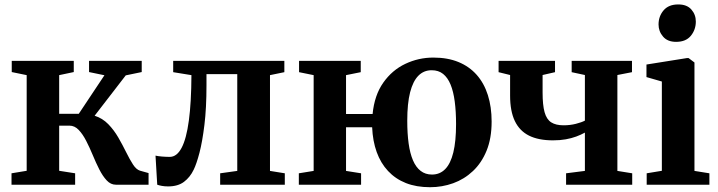

<svg xmlns="http://www.w3.org/2000/svg" viewBox="-20 -810 3150 842"><path d="M30.5 0V-50L97 -61V-480.5L31.5 -494V-543H303.5V-494L239.5 -480.5V-311H325.5L438 -480L370.5 -494V-543H601.5V-494L531.5 -479.5L395 -302.5Q429.5 -291.5 454.8 -265.5Q480 -239.5 498.8 -207Q517.5 -174.5 533 -143Q548.5 -111.5 563 -89Q577.5 -66.5 594 -61.5L631.5 -51V0H488Q465.5 0 448 -18.8Q430.5 -37.5 415.5 -67Q400.5 -96.5 386.8 -129.8Q373 -163 358 -192.2Q343 -221.5 325.2 -240.2Q307.5 -259 284.5 -259H239.5V-61L309.5 -50V0Z M717.5 7.5Q702 7.5 689.8 5.2Q677.5 3 669.5 0L662 -127.5Q672.5 -125 690.5 -123.5Q708.5 -122 724.5 -122Q755.5 -122 776.5 -161.8Q797.5 -201.5 808.2 -281.2Q819 -361 819.5 -480.5L739.5 -493.5V-543H1227V-493.5L1164 -480.5V-60.5L1229 -50V0H945.5V-50L1020.5 -60.5V-485H885.5V-436.5Q885.5 -336 876.5 -262.5Q867.5 -189 854.8 -140.2Q842 -91.5 829.5 -66Q813.5 -32.5 786.8 -12.5Q760 7.5 717.5 7.5Z M1866 11Q1806 11 1760 -7.2Q1714 -25.5 1681.8 -60Q1649.5 -94.5 1632 -143Q1614.5 -191.5 1612 -252H1497.5V-60.5L1563.5 -50V0H1290.5V-50L1355.5 -60.5V-480.5L1291.5 -493.5V-543H1562V-493.5L1497.5 -480.5V-310H1614Q1622 -392.5 1660.8 -447.5Q1699.5 -502.5 1757.5 -530Q1815.5 -557.5 1880.5 -557.5Q1943 -557.5 1990.5 -538Q2038 -518.5 2070.5 -481.8Q2103 -445 2119.5 -393Q2136 -341 2136 -277Q2136 -203.5 2114 -149.5Q2092 -95.5 2054 -59.8Q2016 -24 1967.5 -6.5Q1919 11 1866 11ZM1874.5 -44.5Q1909 -44.5 1932.5 -68.5Q1956 -92.5 1968 -141.5Q1980 -190.5 1980 -266Q1980 -321 1974.2 -364.8Q1968.5 -408.5 1956 -439Q1943.5 -469.5 1923.2 -485.8Q1903 -502 1873 -502Q1838.5 -502 1814.8 -478Q1791 -454 1778.5 -405.2Q1766 -356.5 1766 -280.5Q1766 -224.5 1772 -181Q1778 -137.5 1791 -107Q1804 -76.5 1824.8 -60.5Q1845.5 -44.5 1874.5 -44.5Z M2462.5 0V-50L2545 -60.5V-228.5Q2528 -219 2507 -211.2Q2486 -203.5 2461 -199Q2436 -194.5 2405 -194.5Q2341.5 -194.5 2300 -215.2Q2258.5 -236 2237.8 -279.2Q2217 -322.5 2217 -390.5V-481L2166.5 -493.5V-543H2414V-493.5L2359.5 -481V-404Q2359.5 -349.5 2368.2 -318Q2377 -286.5 2397.2 -273.5Q2417.5 -260.5 2451.5 -260.5Q2480 -260.5 2505.5 -267Q2531 -273.5 2545 -281V-481L2487 -493.5V-543H2751.5V-493.5L2687.5 -481V-60.5L2752.5 -50V0Z M2816 0V-50L2882.5 -61V-452.5L2815 -472V-527L2993.5 -555.5H2999.5L3025.5 -536V-60.5L3091 -50V0ZM2944.5 -626.5Q2907.5 -626.5 2887.8 -649.5Q2868 -672.5 2868 -702.5Q2868 -738.5 2890 -764.5Q2912 -790.5 2954 -790.5H2955Q2992.5 -790.5 3012 -768.2Q3031.5 -746 3031.5 -715.5Q3031.5 -680 3009.8 -653.2Q2988 -626.5 2945.5 -626.5Z"/></svg>

Font: Merriweather 48pt
Style: Bold
Weight: 700
Version: Version 2.100